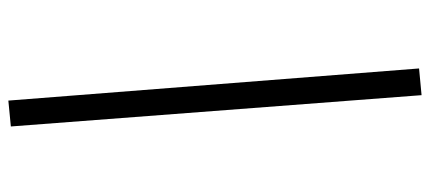

<svg xmlns="http://www.w3.org/2000/svg" viewBox="-305 -492 1030 460"><g transform="rotate(90 210.0 -262.0)"><path d="M221 233 144 -751 208 -757 283 227Z"/></g></svg>

Font: Isabella Sans
Style: Italic
Weight: 400
Italic angle: -12°
Designer: Christian Thalmann (Catharsis Fonts), Cristiano Sobral
Foundry: The Isabella Sans Project Authors
Version: Version 2.026; ttfautohint (v1.8.4.7-5d5b-dirty)